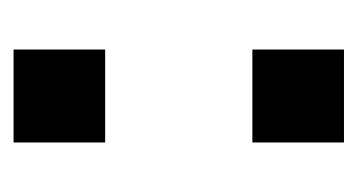

<svg xmlns="http://www.w3.org/2000/svg" viewBox="-142 -385 527 283"><g transform="rotate(90 121.5 -243.5)"><path d="M53 -487H190V-352H53ZM53 0V-135H190V0Z"/></g></svg>

Font: SUSE SemiBold
Style: Regular
Weight: 600
Designer: Rene Bieder
Foundry: SUSE
Version: Version 1.000